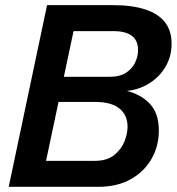

<svg xmlns="http://www.w3.org/2000/svg" viewBox="-20 -723 684 743"><path d="M13.7 0 162.1 -703.1H417Q491.2 -703.1 542 -686.5Q592.8 -669.9 618.4 -637Q644 -604 644 -554.2Q644 -503.4 619.6 -463.1Q595.2 -422.9 554.4 -398.4Q513.7 -374 463.9 -370.6L465.8 -372.6Q524.9 -358.4 559.8 -321.5Q594.7 -284.7 594.7 -217.3Q594.7 -158.7 566.9 -109.1Q539.1 -59.6 486.6 -29.8Q434.1 0 358.9 0ZM158.2 -100.6H347.2Q393.6 -100.6 421.1 -122.3Q448.7 -144 461.2 -174.8Q473.6 -205.6 473.6 -232.4Q473.6 -277.8 442.1 -303.2Q410.6 -328.6 347.2 -328.6H206.5ZM227.1 -425.8H405.8Q442.9 -425.8 466.8 -440.9Q490.7 -456.1 502.4 -480Q514.2 -503.9 514.2 -529.3Q514.2 -566.9 489.7 -584.7Q465.3 -602.5 420.4 -602.5H264.6Z"/></svg>

Font: Schibsted Grotesk SemiBold
Style: Italic
Weight: 600
Italic angle: -12°
Designer: Bakken & Baeck AS, Henrik Kongsvoll
Foundry: Schibsted ASA
Version: Version 1.100;gftools[0.9.25]